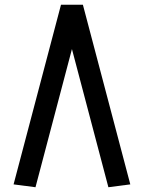

<svg xmlns="http://www.w3.org/2000/svg" viewBox="-20 -780 604 806"><path d="M282 -574 435 6 527 -6 328 -760H236L37 -6L129 6Z"/></svg>

Font: LXGW Marker Gothic
Style: Regular
Weight: 400
Version: Version 1.001